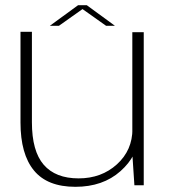

<svg xmlns="http://www.w3.org/2000/svg" viewBox="-20 -714 658 740"><path d="M498 0H534V-590H490V-121ZM103 -591.5H59V-242Q59 -120 110.8 -57Q162.5 6 270.5 6Q376.5 6 444.2 -54.2Q512 -114.5 512 -189.5L490.5 -217.5Q490.5 -135 430.8 -80.8Q371 -26.5 283 -26.5Q194 -26.5 148.5 -79Q103 -131.5 103 -243ZM172 -614.5H207L298 -679L389 -614.5H423L314.5 -694H281Z"/></svg>

Font: Anybody SemiExpanded ExtraLight
Style: Regular
Weight: 250
Width: 6
Version: Version 1.113;gftools[0.9.25]